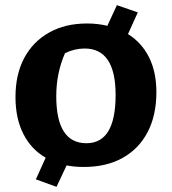

<svg xmlns="http://www.w3.org/2000/svg" viewBox="-20 -636 666 744"><path d="M305 11Q269 11 238 5L199 88L119 59L157 -25Q101 -57 70.5 -117Q40 -177 40 -260Q40 -348 74 -411.5Q108 -475 170.5 -510Q233 -545 317 -545Q359 -545 396 -536L433 -616L514 -588L476 -504Q529 -471 557.5 -414Q586 -357 586 -279Q586 -189 552 -124Q518 -59 455 -24Q392 11 305 11ZM315 -81Q428 -81 428 -268Q428 -448 308 -448Q269 -448 232 -430Q198 -353 198 -263Q198 -81 315 -81Z"/></svg>

Font: Piazzolla SC
Style: Bold
Weight: 700
Designer: Juan Pablo del Peral
Foundry: Huerta Tipografica
Version: Version 1.330